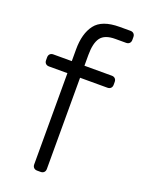

<svg xmlns="http://www.w3.org/2000/svg" viewBox="-141 -805 643 870"><g transform="rotate(20 180.0 -370.0)"><path d="M323 -520Q333 -520 339 -514Q345 -508 345 -498V-484Q345 -474 339 -468Q333 -462 323 -462H191V-22Q191 -12 185 -6Q179 0 169 0H152Q142 0 136 -6Q130 -12 130 -22V-462H41Q31 -462 25 -468Q19 -474 19 -484V-498Q19 -508 25 -514Q31 -520 41 -520H130V-577Q130 -653 163 -696.5Q196 -740 281 -740H333Q343 -740 349 -734Q355 -728 355 -718V-704Q355 -694 349 -688Q343 -682 333 -682H281Q230 -682 210.5 -655.5Q191 -629 191 -572V-520Z"/></g></svg>

Font: Rubik
Style: Regular
Weight: 300
Designer: Hubert & Fischer
Foundry: Hubert & Fischer
Version: Version 1.100